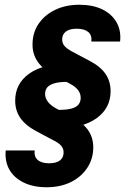

<svg xmlns="http://www.w3.org/2000/svg" viewBox="-20 -750 527 809"><path d="M219 -209 227 -287Q263 -287 283 -293Q303 -299 311.5 -310.5Q320 -322 320 -338Q320 -355 309.5 -369.5Q299 -384 277 -396L217 -428Q164 -455 140.5 -487.5Q117 -520 117 -562Q117 -612 142.5 -649.5Q168 -687 212.5 -708.5Q257 -730 314 -730Q370 -730 410 -711Q450 -692 470.5 -657Q491 -622 486 -575H365Q368 -602 351.5 -615.5Q335 -629 303 -629Q273 -629 257.5 -617Q242 -605 242 -584Q242 -568 251.5 -556.5Q261 -545 287 -531L355 -495Q402 -471 424 -439.5Q446 -408 446 -366Q446 -294 386.5 -251.5Q327 -209 219 -209ZM176 39Q121 39 80.5 19.5Q40 0 20 -34.5Q0 -69 4 -116H126Q123 -90 139 -76Q155 -62 187 -62Q217 -62 232.5 -74Q248 -86 248 -108Q248 -123 238.5 -135Q229 -147 203 -160L135 -196Q88 -221 66 -252.5Q44 -284 44 -326Q44 -398 103.5 -440Q163 -482 271 -482L263 -405Q228 -405 207.5 -398.5Q187 -392 178.5 -381Q170 -370 170 -354Q170 -338 180.5 -323Q191 -308 213 -295L273 -263Q326 -236 349.5 -204Q373 -172 373 -129Q373 -81 347.5 -42.5Q322 -4 278 17.5Q234 39 176 39Z"/></svg>

Font: Instrument Sans SemiCondensed
Style: Bold Italic
Weight: 700
Width: 4
Italic angle: -13°
Designer: Rodrigo Fuenzalida
Foundry: fragTYPE
Version: Version 1.000;gftools[0.9.28]